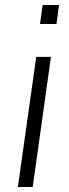

<svg xmlns="http://www.w3.org/2000/svg" viewBox="-20 -743 274 763"><path d="M51 0 124 -517H182.5L110 0ZM139 -647.5 149.5 -723H214.5L204.5 -647.5Z"/></svg>

Font: Public Sans Thin ExtraLight
Style: Italic
Weight: 250
Italic angle: -8°
Version: Version 2.001